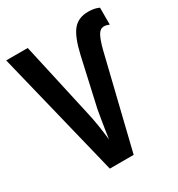

<svg xmlns="http://www.w3.org/2000/svg" viewBox="-172 -831 872 942"><g transform="rotate(-30 264.0 -360.0)"><path d="M499 -619Q477 -619 464 -596Q451 -573 438 -524L310 0H175L0 -714H122L215 -296Q224 -259 231.5 -211.5Q239 -164 243 -126Q246 -149 251 -179.5Q256 -210 260.5 -238Q265 -266 268 -282L329 -554Q350 -646 380.5 -683Q411 -720 467 -720Q503 -720 528 -708V-612Q521 -615 513.5 -617Q506 -619 499 -619Z"/></g></svg>

Font: Noto Sans ExtraCondensed SemiBold
Style: Regular
Weight: 600
Width: 2
Designer: Monotype Design Team
Foundry: Monotype Imaging Inc.
Version: Version 2.013; ttfautohint (v1.8.4.7-5d5b)